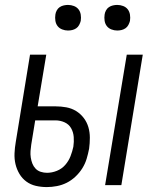

<svg xmlns="http://www.w3.org/2000/svg" viewBox="-20 -752 640 780"><path d="M407 0 495 -530H560L473 0ZM170 8Q147 8 125.5 3Q104 -2 87 -14.5Q70 -27 59 -45.5Q48 -64 43 -85Q38 -106 39 -129Q40 -152 44 -175L102 -530H168L133 -320H205Q228 -320 249.5 -316Q271 -312 289 -301Q307 -290 320 -273Q333 -256 339 -235.5Q345 -215 345 -192.5Q345 -170 342 -148Q338 -127 332 -107Q326 -87 314.5 -68.5Q303 -50 286.5 -34.5Q270 -19 251 -9.5Q232 0 211 4Q190 8 170 8ZM171 -50Q191 -50 211 -58Q231 -66 245 -82Q259 -98 266.5 -117.5Q274 -137 278 -156Q281 -176 279.5 -195.5Q278 -215 269 -231Q260 -247 242.5 -255Q225 -263 205 -263H123L107 -165Q105 -152 104 -138.5Q103 -125 105 -112Q107 -99 111.5 -87.5Q116 -76 124.5 -67Q133 -58 145.5 -54Q158 -50 171 -50ZM456 -628Q444 -628 432.5 -632.5Q421 -637 414 -646Q407 -655 405 -667.5Q403 -680 405 -693Q406 -701 410.5 -709.5Q415 -718 422.5 -723Q430 -728 439 -730Q448 -732 456 -732Q469 -732 480.5 -727.5Q492 -723 499 -714Q506 -705 508 -692.5Q510 -680 508 -667Q506 -659 501.5 -650.5Q497 -642 489.5 -637Q482 -632 473.5 -630Q465 -628 456 -628ZM256 -628Q244 -628 232.5 -632.5Q221 -637 214 -646Q207 -655 205 -667.5Q203 -680 205 -693Q206 -701 210.5 -709.5Q215 -718 222.5 -723Q230 -728 239 -730Q248 -732 256 -732Q269 -732 280.5 -727.5Q292 -723 299 -714Q306 -705 308 -692.5Q310 -680 308 -667Q306 -659 301.5 -650.5Q297 -642 289.5 -637Q282 -632 273.5 -630Q265 -628 256 -628Z"/></svg>

Font: Iosevka Curly Light Extended
Style: Italic
Weight: 300
Width: 7
Italic angle: -9°
Monospace: yes
Designer: Belleve Invis
Foundry: Belleve Invis
Version: Version 11.1.0; ttfautohint (v1.8.3)